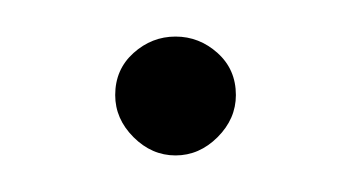

<svg xmlns="http://www.w3.org/2000/svg" viewBox="-20 -80 194 105"><path d="M76 5Q63 5 53 -5Q43 -15 43 -28Q43 -42 53 -51Q63 -60 76 -60Q89 -60 99 -51Q109 -42 109 -28Q109 -15 99 -5Q89 5 76 5Z"/></svg>

Font: Libertine Sup Light
Style: Regular
Weight: 300
Designer: Bastien Sozeau
Foundry: NBR — Bastien Sozeau
Version: Version 2.003; ttfautohint (v1.8.4.7-5d5b);gftools[0.9.33]